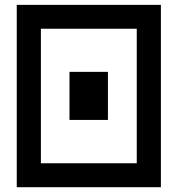

<svg xmlns="http://www.w3.org/2000/svg" viewBox="-20 -780 740 800"><path d="M650.4 -759.8Q650.4 -570.3 650.4 0Q500 0 49.8 0Q49.8 -190.4 49.8 -759.8Q200.2 -759.8 650.4 -759.8ZM150.4 -660.2Q150.4 -519.5 150.4 -99.6Q250 -99.6 549.8 -99.6Q549.8 -240.2 549.8 -660.2Q450.2 -660.2 150.4 -660.2ZM429.7 -280.3Q389.6 -280.3 269.5 -280.3Q269.5 -330.1 269.5 -480.5Q309.6 -480.5 429.7 -480.5Q429.7 -429.7 429.7 -280.3Z"/></svg>

Font: Alibu-Mazigh Belkasim 1
Style: Bold
Weight: 400
Designer: Mazigh Moubarik Belkasim
Version: Version 1.0